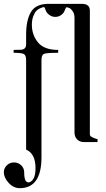

<svg xmlns="http://www.w3.org/2000/svg" viewBox="-47 -740 550 1000"><path d="M119 -611Q119 -558 151 -519Q183 -480 256 -480V-465Q196 -465 182.5 -459.5Q169 -454 169 -427V79Q169 240 56 240Q23 240 -2 212.5Q-27 185 -27 158Q-27 136 -11.5 121Q4 106 26 106Q48 106 63.5 121Q79 136 79 158Q79 210 101 210Q115 210 126.5 192Q138 174 138 135Q138 61 89 39V-427Q89 -453 76.5 -459Q64 -465 24 -465V-480Q53 -480 64 -481Q75 -482 82 -488.5Q89 -495 89 -510V-558Q89 -636 114.5 -678Q140 -720 206 -720H379Q421 -720 421 -685V-40Q421 -36 423.5 -32.5Q426 -29 432 -26Q438 -23 441.5 -21.5Q445 -20 452.5 -17.5Q460 -15 461 -15V0H391Q368 0 354.5 -14Q341 -28 341 -50V-648Q341 -668 332 -681Q323 -694 314.5 -698Q306 -702 300 -702Q296 -702 291 -688Q286 -672 272 -662Q258 -652 241 -652Q224 -652 209.5 -662.5Q195 -673 190 -689Q186 -703 182 -703Q179 -703 175 -702Q171 -701 160 -696Q149 -691 141 -682Q133 -673 126 -654.5Q119 -636 119 -611Z"/></svg>

Font: kawoszeh
Style: Medium
Weight: 500
Version: Version 000.030